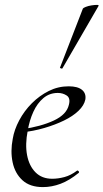

<svg xmlns="http://www.w3.org/2000/svg" viewBox="-20 -751 422 783"><path d="M155 12Q102 12 71.5 -16Q41 -44 31.5 -89Q22 -134 32 -185Q38 -222 58.5 -260.5Q79 -299 110 -330Q141 -361 179 -380Q217 -399 260 -399Q297 -399 314.5 -384.5Q332 -370 328 -345Q323 -321 300 -299Q277 -277 241 -259.5Q205 -242 160.5 -229Q116 -216 68 -211L70 -224Q147 -235 199.5 -259.5Q252 -284 261 -324Q268 -351 252 -361.5Q236 -372 216 -372Q182 -372 157 -351Q132 -330 116 -295Q100 -260 93 -218Q82 -162 90.5 -118Q99 -74 125 -48Q151 -22 193 -22Q217 -22 243 -29Q269 -36 294 -55Q297 -57 300.5 -53Q304 -49 301 -46Q263 -15 227 -1.5Q191 12 155 12ZM235 -473Q234 -470 228.5 -472Q223 -474 225 -476L318 -716Q320 -719 330 -723Q340 -727 353 -729Q366 -731 375 -731Q384 -731 382 -727Z"/></svg>

Font: Cormorant
Style: Italic
Weight: 400
Italic angle: -10°
Designer: Christian Thalmann (Catharsis Fonts)
Foundry: Catharsis Fonts
Version: Version 4.000